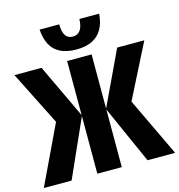

<svg xmlns="http://www.w3.org/2000/svg" viewBox="-140 -1059 1097 1175"><g transform="rotate(-15 408.0 -471.5)"><path d="M595 -943Q591 -886 569 -847Q547 -808 506.5 -787.5Q466 -767 406 -767Q345 -767 304.5 -787Q264 -807 243 -846Q222 -885 218 -943H342Q343 -893 358.5 -871Q374 -849 405 -849Q434 -849 451 -871.5Q468 -894 470 -943ZM169 -372 -3 -714H169L331 -371V-714H486V-371L648 -714H820L647 -372L824 0H649L486 -365V0H331V-365L168 0H-8Z"/></g></svg>

Font: Noto Sans Display Condensed ExtraBold
Style: Regular
Weight: 800
Width: 3
Designer: Monotype Design Team
Foundry: Monotype Imaging Inc.
Version: Version 2.003